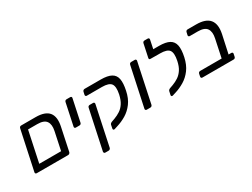

<svg xmlns="http://www.w3.org/2000/svg" viewBox="-66 -1375 2923 2231"><g transform="rotate(-30 1396.0 -259.5)"><path d="M51 0Q41 0 36 -6.5Q31 -13 33 -23L145 -548Q150 -571 173 -571H364Q493 -571 542 -509.5Q591 -448 565 -327L501 -23Q498 -13 490 -6.5Q482 0 472 0ZM131 -80H424L475 -322Q492 -402 461.5 -446.5Q431 -491 341 -491H218Z M710 -232Q699 -232 694.5 -238.5Q690 -245 692 -255L754 -548Q759 -571 782 -571H830Q840 -571 845 -564.5Q850 -558 847 -548L785 -255Q780 -232 757 -232Z M1092 9Q1082 12 1075.5 7Q1069 2 1071 -9L1080 -55Q1084 -73 1108 -82L1150 -97Q1193 -113 1230.5 -137.5Q1268 -162 1295.5 -204Q1323 -246 1338 -314Q1358 -411 1329.5 -450Q1301 -489 1208 -489H1005Q995 -489 990 -495.5Q985 -502 987 -512L995 -548Q997 -558 1005 -564.5Q1013 -571 1023 -571H1239Q1330 -571 1378.5 -544.5Q1427 -518 1438 -461Q1449 -404 1429 -311Q1410 -218 1364.5 -157Q1319 -96 1259 -60Q1199 -24 1136 -5ZM861 191Q851 191 846 184.5Q841 178 842 168L954 -357Q959 -380 982 -380H1026Q1036 -380 1041 -373.5Q1046 -367 1044 -357L933 168Q931 178 923 184.5Q915 191 905 191Z M1527 0Q1517 0 1512 -6.5Q1507 -13 1509 -23L1621 -548Q1626 -571 1649 -571H1696Q1706 -571 1711 -564.5Q1716 -558 1714 -548L1603 -23Q1597 0 1574 0Z M1872 9Q1862 12 1855.5 7Q1849 2 1851 -9L1861 -55Q1865 -73 1889 -82L1931 -97Q1974 -113 2011 -137.5Q2048 -162 2076 -204Q2104 -246 2118 -314Q2138 -411 2110 -450Q2082 -489 1988 -489H1958Q1956 -489 1955 -489L1861 -490Q1838 -490 1843 -512L1880 -687Q1885 -710 1908 -710H1950Q1960 -710 1965 -703.5Q1970 -697 1968 -687L1944 -571H2020Q2111 -571 2159 -544.5Q2207 -518 2218.5 -461Q2230 -404 2210 -311Q2190 -218 2144.5 -157Q2099 -96 2039 -60Q1979 -24 1917 -5Z M2274 0Q2264 0 2259 -6.5Q2254 -13 2256 -23L2263 -57Q2269 -80 2291 -80H2578L2629 -322Q2646 -402 2615.5 -446.5Q2585 -491 2496 -491H2388Q2378 -491 2373 -497.5Q2368 -504 2370 -514L2378 -548Q2383 -571 2406 -571H2519Q2648 -571 2698.5 -508.5Q2749 -446 2724 -325L2671 -80H2708Q2718 -80 2723.5 -73.5Q2729 -67 2726 -57L2719 -23Q2714 0 2691 0Z"/></g></svg>

Font: Lubike
Style: Italic
Weight: 400
Italic angle: -12°
Foundry: Honoka55
Version: Version 1.000;July 22, 2022;FontCreator 14.0.0.2862 64-bit